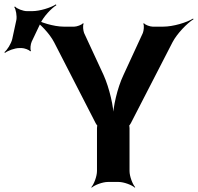

<svg xmlns="http://www.w3.org/2000/svg" viewBox="-161 -833 906 879"><path d="M313 -490 224 -682C220 -692 217 -717 222 -724L219 -727C214 -719 190 -711 179 -711H131C85 -711 22 -731 -8 -749L-10 -745C20 -727 66 -680 87 -639L277 -269C278 -267 285 -256 286 -257L285 -261C284 -260 283 -248 283 -246V-50C283 -26 269 11 257 24L259 26C272 14 309 0 333 0H382C406 0 443 14 456 26L458 24C446 11 432 -26 432 -50V-246C432 -248 431 -260 430 -261L429 -257C430 -256 437 -267 438 -269L629 -640C650 -680 696 -727 725 -745L723 -748C694 -730 632 -711 586 -711H538C526 -711 503 -719 498 -727L495 -724C500 -717 497 -692 493 -682L404 -489C376 -430 356 -342 356 -292H360C360 -342 340 -430 313 -490ZM-86 -742 -105 -654C-110 -633 -128 -604 -141 -594L-138 -591C-125 -601 -94 -613 -72 -613H-62C-50 -613 -27 -605 -23 -598L-19 -600C-24 -607 -21 -631 -16 -642L23 -724C38 -757 74 -795 97 -809L95 -813C72 -798 22 -782 -14 -782H-38C-55 -782 -84 -793 -92 -803L-96 -801C-88 -791 -83 -759 -86 -742Z"/></svg>

Font: Asimov
Style: Edge
Weight: 500
Designer: Google
Version: Version 2.000980: 2014